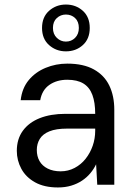

<svg xmlns="http://www.w3.org/2000/svg" viewBox="-20 -813 590 845"><path d="M235 12Q175 12 134.5 -10.5Q94 -33 74 -70Q54 -107 54 -149Q54 -201 80.5 -237.5Q107 -274 155 -293Q203 -312 268 -312H399Q399 -362 386.5 -395.5Q374 -429 347 -445.5Q320 -462 276 -462Q230 -462 197.5 -439.5Q165 -417 157 -372H71Q77 -425 106.5 -460.5Q136 -496 181 -514.5Q226 -533 276 -533Q347 -533 393 -507.5Q439 -482 461 -436.5Q483 -391 483 -330V0H408L403 -90Q393 -69 377.5 -50.5Q362 -32 341 -18Q320 -4 293.5 4Q267 12 235 12ZM247 -59Q280 -59 308.5 -74Q337 -89 357 -114.5Q377 -140 388 -171.5Q399 -203 399 -238V-247H275Q227 -247 197.5 -235Q168 -223 155 -201.5Q142 -180 142 -153Q142 -125 154 -104Q166 -83 190 -71Q214 -59 247 -59ZM270 -587Q227 -587 196 -614.5Q165 -642 165 -690Q165 -738 196 -765.5Q227 -793 270 -793Q314 -793 344.5 -765.5Q375 -738 375 -690Q375 -642 344.5 -614.5Q314 -587 270 -587ZM270 -630Q294 -630 310.5 -646.5Q327 -663 327 -690Q327 -718 310.5 -733.5Q294 -749 270 -749Q247 -749 230 -733.5Q213 -718 213 -690Q213 -663 230 -646.5Q247 -630 270 -630Z"/></svg>

Font: DM Sans 10pt
Style: Regular
Weight: 400
Version: Version 4.004;gftools[0.9.30]